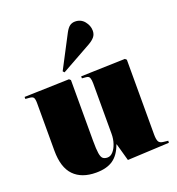

<svg xmlns="http://www.w3.org/2000/svg" viewBox="-148 -944 995 1078"><g transform="rotate(-20 349.5 -405.0)"><path d="M243 14Q157 14 110.5 -34Q64 -82 64 -182V-465Q64 -491 58 -499.5Q52 -508 34 -509L10 -511V-523L278 -531L287 -523V-160Q287 -110 291 -85Q295 -60 305 -52Q315 -44 332 -44Q350 -44 365 -60.5Q380 -77 389 -104Q398 -131 398 -161V-463Q398 -483 393.5 -495.5Q389 -508 372 -509L348 -511V-523L612 -531L621 -523V-76Q621 -48 627.5 -34.5Q634 -21 657 -19L684 -16L683 -4L434 8L405 -96H403Q383 -39 345 -12.5Q307 14 243 14ZM268 -576 260 -585 362 -780Q376 -806 389.5 -815Q403 -824 420 -824Q455 -824 476 -798Q497 -772 497 -742Q497 -720 484.5 -705Q472 -690 449 -677Z"/></g></svg>

Font: Display Black
Style: Regular
Weight: 900
Designer: Latin by Veronika Burian and Jose Scaglione. Greek by Irene Vlachou. Cyrillic by Vera Evstafieva.
Foundry: TypeTogether
Version: Version 3.002